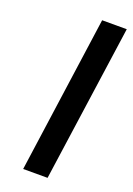

<svg xmlns="http://www.w3.org/2000/svg" viewBox="-137 -753 558 806"><g transform="rotate(20 142.0 -350.0)"><path d="M76 0H185L284 -700H174Z"/></g></svg>

Font: Unageo
Style: SemiBold-Italic
Weight: 600
Designer: Richard Sepsi
Foundry: Richard Sepsi
Version: Version 2.000